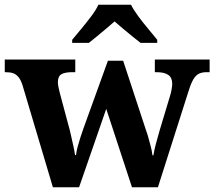

<svg xmlns="http://www.w3.org/2000/svg" viewBox="-23 -786 900 806"><path d="M71 -430Q64 -451 54.5 -462.5Q45 -474 32.5 -478.5Q20 -483 0 -483H-3V-536H293V-483H280Q250 -483 235 -474.5Q220 -466 220 -441Q220 -433 222.5 -420Q225 -407 228 -396L262 -269Q269 -245 274.5 -220Q280 -195 285 -173Q290 -151 292 -135H296Q298 -151 303 -170Q308 -189 314.5 -209Q321 -229 327 -246L430 -531H494L591 -236Q596 -223 599.5 -209.5Q603 -196 607 -182Q611 -168 613.5 -156Q616 -144 617 -134H621Q625 -158 631.5 -182.5Q638 -207 647 -238L691 -384Q695 -397 697.5 -411.5Q700 -426 700 -434Q700 -460 683.5 -471.5Q667 -483 634 -483H627V-536H857V-483H844Q825 -483 812 -476.5Q799 -470 789 -453.5Q779 -437 769 -405L640 0H531L423 -329L309 0H199ZM280 -619Q296 -638 317.5 -664Q339 -690 359.5 -717Q380 -744 390 -766H527Q538 -744 558 -717Q578 -690 600 -664Q622 -638 637 -619V-606H567Q553 -617 533 -633Q513 -649 493 -666Q473 -683 458 -696Q443 -683 423 -666Q403 -649 383.5 -633Q364 -617 350 -606H280Z"/></svg>

Font: Noto Rashi Hebrew
Style: Bold
Weight: 700
Version: Version 1.006